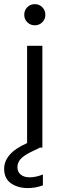

<svg xmlns="http://www.w3.org/2000/svg" viewBox="-59 -725 302 943"><path d="M74.1 -500H149.1V0H74.1ZM60.1 -651.8Q60.1 -674.7 75.1 -689.7Q90.2 -704.6 111.9 -704.6Q133.6 -704.6 148.7 -689.7Q163.8 -674.7 163.8 -651.8Q163.8 -630.6 148.7 -615.6Q133.7 -600.7 112 -600.7Q90.2 -600.7 75.2 -615.6Q60.1 -630.6 60.1 -651.8ZM-38.6 103.8Q-38.6 67.8 -12.5 36.5Q13.6 5.1 73.1 -21.8L124.6 -45.4L145.8 -4L88.3 23.8Q55 40.8 40.7 57.9Q26.5 75.1 26.5 95.8Q26.5 119.4 42.9 132.6Q59.2 145.9 86.5 145.9Q116.3 145.9 151.7 132.1V185.2Q117 198.7 77.5 198.7Q28.6 198.7 -5 175.4Q-38.6 152 -38.6 103.8Z"/></svg>

Font: AF Albert Sans Medium
Style: Regular
Weight: 500
Designer: Andreas Rasmussen
Foundry: a.Foundry
Version: Version 1.300;Glyphs 3.2 (3231)